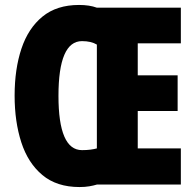

<svg xmlns="http://www.w3.org/2000/svg" viewBox="-20 -745 790 775"><path d="M299 -725Q341 -725 371 -714H710V-570H536V-441H697V-297H536V-146H710V0H371Q358 4 340.5 7Q323 10 301 10Q209 10 151 -38.5Q93 -87 66 -170.5Q39 -254 39 -359Q39 -466 66.5 -548.5Q94 -631 151.5 -678Q209 -725 299 -725ZM311 -579Q216 -579 216 -358Q216 -139 311 -139Q330 -139 345 -141Q360 -143 371 -146V-565Q348 -579 311 -579Z"/></svg>

Font: Noto Sans ExtraCondensed Black
Style: Regular
Weight: 900
Width: 2
Designer: Monotype Design Team
Foundry: Monotype Imaging Inc.
Version: Version 2.013; ttfautohint (v1.8.4.7-5d5b)